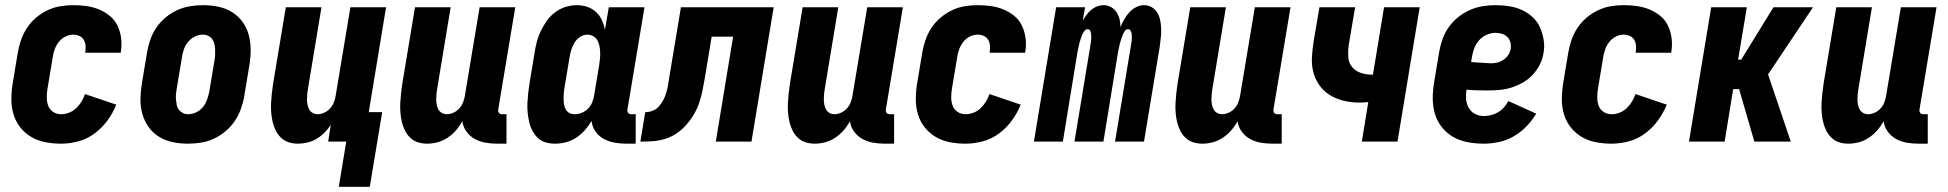

<svg xmlns="http://www.w3.org/2000/svg" viewBox="-20 -548 7540 743"><path d="M216 8Q186 8 156.5 2.5Q127 -3 102 -17.5Q77 -32 59 -54.5Q41 -77 32.5 -105Q24 -133 24 -163.5Q24 -194 29 -225L49 -345Q53 -369 61.5 -393.5Q70 -418 84.5 -440Q99 -462 119.5 -479.5Q140 -497 164.5 -508.5Q189 -520 214 -524Q239 -528 263 -528Q289 -528 314.5 -524.5Q340 -521 363 -511.5Q386 -502 405 -486.5Q424 -471 434.5 -449Q445 -427 448.5 -402Q452 -377 448 -350L447 -344H310V-346Q312 -359 311 -371.5Q310 -384 304 -394Q298 -404 287 -409Q276 -414 263 -414Q248 -414 233 -406.5Q218 -399 207.5 -385.5Q197 -372 191.5 -356.5Q186 -341 184 -326L164 -206Q161 -189 161 -171.5Q161 -154 166.5 -139Q172 -124 185.5 -115Q199 -106 217 -106Q232 -106 247.5 -112Q263 -118 275 -129.5Q287 -141 295.5 -155Q304 -169 309 -184L430 -143Q417 -111 396 -82Q375 -53 346 -31.5Q317 -10 283 -1Q249 8 216 8Z M707 8Q677 8 648 2Q619 -4 595 -19Q571 -34 555 -56.5Q539 -79 531 -107Q523 -135 523.5 -164.5Q524 -194 529 -225L549 -345Q553 -369 561.5 -394Q570 -419 585 -441Q600 -463 621 -480.5Q642 -498 666.5 -509Q691 -520 716 -524Q741 -528 766 -528Q796 -528 825 -522Q854 -516 878 -501Q902 -486 918.5 -463.5Q935 -441 942.5 -413Q950 -385 950 -355.5Q950 -326 945 -295L925 -175Q921 -151 912 -126Q903 -101 888 -79Q873 -57 852 -39.5Q831 -22 807 -11Q783 0 757.5 4Q732 8 707 8ZM708 -106Q724 -106 739.5 -113.5Q755 -121 765.5 -134Q776 -147 781.5 -163Q787 -179 790 -194L810 -314Q812 -325 812.5 -336Q813 -347 812.5 -357.5Q812 -368 809.5 -378.5Q807 -389 801 -397Q795 -405 785.5 -409.5Q776 -414 765 -414Q749 -414 734 -406.5Q719 -399 708 -386Q697 -373 691.5 -357Q686 -341 684 -326L664 -206Q662 -195 661 -184Q660 -173 661 -162.5Q662 -152 664 -141.5Q666 -131 672.5 -123Q679 -115 688 -110.5Q697 -106 708 -106Z M1291 175 1320 0H1250L1260 -65Q1250 -49 1236 -35Q1222 -21 1205.5 -11Q1189 -1 1170 3.5Q1151 8 1133 8Q1114 8 1097 2.5Q1080 -3 1067.5 -15Q1055 -27 1047 -43Q1039 -59 1035 -76.5Q1031 -94 1029.5 -112.5Q1028 -131 1029 -149.5Q1030 -168 1032 -187Q1034 -206 1037 -225L1086 -520H1224L1172 -206Q1170 -195 1169 -184.5Q1168 -174 1168 -163.5Q1168 -153 1170 -143Q1172 -133 1176.5 -124.5Q1181 -116 1190 -111Q1199 -106 1209 -106Q1222 -106 1235 -112Q1248 -118 1257.5 -128.5Q1267 -139 1272 -152Q1277 -165 1279 -178L1336 -520H1474L1407 -114H1459L1411 175Z M1633 8Q1614 8 1597 2.5Q1580 -3 1567.5 -15Q1555 -27 1547 -43Q1539 -59 1535 -76.5Q1531 -94 1529.5 -112.5Q1528 -131 1529 -149.5Q1530 -168 1532 -187Q1534 -206 1537 -225L1586 -520H1724L1672 -206Q1670 -195 1669 -184.5Q1668 -174 1668 -163.5Q1668 -153 1670 -143Q1672 -133 1676.5 -124.5Q1681 -116 1690 -111Q1699 -106 1709 -106Q1722 -106 1735 -112Q1748 -118 1757.5 -128.5Q1767 -139 1772 -152Q1777 -165 1779 -178L1836 -520H1974L1908 -124Q1907 -116 1911 -111Q1915 -106 1923 -106H1940V8H1904Q1880 8 1858 4Q1836 0 1817 -10.5Q1798 -21 1785 -39Q1772 -57 1769 -79Q1759 -60 1744.5 -43.5Q1730 -27 1712 -15Q1694 -3 1673.5 2.5Q1653 8 1633 8Z M2128 8Q2109 8 2091.5 3Q2074 -2 2061.5 -14Q2049 -26 2040.5 -42Q2032 -58 2028 -75.5Q2024 -93 2022 -111.5Q2020 -130 2021 -149Q2022 -168 2024 -187Q2026 -206 2029 -225L2049 -345Q2052 -366 2057.5 -387Q2063 -408 2073 -428.5Q2083 -449 2096.5 -468Q2110 -487 2129 -501Q2148 -515 2169.5 -521.5Q2191 -528 2212 -528Q2233 -528 2252.5 -521.5Q2272 -515 2286.5 -501.5Q2301 -488 2309 -470.5Q2317 -453 2321 -433L2336 -520H2474L2408 -124Q2407 -116 2411 -111Q2415 -106 2423 -106H2440V8H2404Q2380 8 2358 4Q2336 0 2316.5 -10.5Q2297 -21 2284.5 -39Q2272 -57 2269 -80Q2258 -61 2243 -44Q2228 -27 2209.5 -15Q2191 -3 2170 2.5Q2149 8 2128 8ZM2204 -106Q2218 -106 2231.5 -111.5Q2245 -117 2255.5 -127.5Q2266 -138 2271.5 -151.5Q2277 -165 2279 -178L2299 -298Q2301 -311 2302 -323Q2303 -335 2302.5 -347Q2302 -359 2299.5 -371Q2297 -383 2291.5 -392.5Q2286 -402 2275.5 -408Q2265 -414 2253 -414Q2238 -414 2224.5 -405Q2211 -396 2203 -382.5Q2195 -369 2190.5 -354.5Q2186 -340 2184 -326L2164 -206Q2162 -195 2161.5 -184.5Q2161 -174 2161 -163.5Q2161 -153 2163 -142.5Q2165 -132 2170 -123.5Q2175 -115 2184 -110.5Q2193 -106 2204 -106Z M2458 0 2477 -114Q2492 -114 2506 -119.5Q2520 -125 2530.5 -137Q2541 -149 2548 -163Q2555 -177 2559 -191.5Q2563 -206 2565.5 -220.5Q2568 -235 2570 -249L2615 -520H2974L2888 0H2750L2817 -406H2734L2707 -243Q2703 -219 2698 -195.5Q2693 -172 2685.5 -149.5Q2678 -127 2665 -105Q2652 -83 2635 -64Q2618 -45 2597 -31Q2576 -17 2552 -10Q2528 -3 2504.5 -1.5Q2481 0 2458 0Z M3133 8Q3114 8 3097 2.5Q3080 -3 3067.5 -15Q3055 -27 3047 -43Q3039 -59 3035 -76.5Q3031 -94 3029.5 -112.5Q3028 -131 3029 -149.5Q3030 -168 3032 -187Q3034 -206 3037 -225L3086 -520H3224L3172 -206Q3170 -195 3169 -184.5Q3168 -174 3168 -163.5Q3168 -153 3170 -143Q3172 -133 3176.5 -124.5Q3181 -116 3190 -111Q3199 -106 3209 -106Q3222 -106 3235 -112Q3248 -118 3257.5 -128.5Q3267 -139 3272 -152Q3277 -165 3279 -178L3336 -520H3474L3408 -124Q3407 -116 3411 -111Q3415 -106 3423 -106H3440V8H3404Q3380 8 3358 4Q3336 0 3317 -10.5Q3298 -21 3285 -39Q3272 -57 3269 -79Q3259 -60 3244.5 -43.5Q3230 -27 3212 -15Q3194 -3 3173.5 2.5Q3153 8 3133 8Z M3716 8Q3686 8 3656.5 2.5Q3627 -3 3602 -17.5Q3577 -32 3559 -54.5Q3541 -77 3532.5 -105Q3524 -133 3524 -163.5Q3524 -194 3529 -225L3549 -345Q3553 -369 3561.5 -393.5Q3570 -418 3584.5 -440Q3599 -462 3619.5 -479.5Q3640 -497 3664.5 -508.5Q3689 -520 3714 -524Q3739 -528 3763 -528Q3789 -528 3814.5 -524.5Q3840 -521 3863 -511.5Q3886 -502 3905 -486.5Q3924 -471 3934.5 -449Q3945 -427 3948.5 -402Q3952 -377 3948 -350L3947 -344H3810V-346Q3812 -359 3811 -371.5Q3810 -384 3804 -394Q3798 -404 3787 -409Q3776 -414 3763 -414Q3748 -414 3733 -406.5Q3718 -399 3707.5 -385.5Q3697 -372 3691.5 -356.5Q3686 -341 3684 -326L3664 -206Q3661 -189 3661 -171.5Q3661 -154 3666.5 -139Q3672 -124 3685.5 -115Q3699 -106 3717 -106Q3732 -106 3747.5 -112Q3763 -118 3775 -129.5Q3787 -141 3795.5 -155Q3804 -169 3809 -184L3930 -143Q3917 -111 3896 -82Q3875 -53 3846 -31.5Q3817 -10 3783 -1Q3749 8 3716 8Z M3981 0 4067 -520H4179L4170 -468Q4177 -480 4185 -491Q4193 -502 4203.5 -510.5Q4214 -519 4226 -523.5Q4238 -528 4251 -528Q4266 -528 4279.5 -520.5Q4293 -513 4301 -500.5Q4309 -488 4312.5 -473.5Q4316 -459 4316 -443Q4322 -458 4330.5 -473Q4339 -488 4350.5 -500.5Q4362 -513 4377 -520.5Q4392 -528 4407 -528Q4424 -528 4438 -519.5Q4452 -511 4459.5 -497.5Q4467 -484 4470 -468Q4473 -452 4473.5 -435Q4474 -418 4472 -401.5Q4470 -385 4468 -368L4407 0H4295L4359 -387Q4360 -394 4360 -401Q4360 -408 4359.5 -415Q4359 -422 4355.5 -428.5Q4352 -435 4345 -435Q4337 -435 4332 -427Q4327 -419 4324 -411.5Q4321 -404 4318.5 -396Q4316 -388 4314 -380.5Q4312 -373 4310.5 -365Q4309 -357 4307 -349L4250 0H4138L4202 -387Q4203 -394 4203 -401Q4203 -408 4202.5 -415Q4202 -422 4199 -428.5Q4196 -435 4188 -435Q4181 -435 4175.5 -427Q4170 -419 4167 -411.5Q4164 -404 4161.5 -396Q4159 -388 4157 -380.5Q4155 -373 4153.5 -365Q4152 -357 4150 -349L4093 0Z M4633 8Q4614 8 4597 2.5Q4580 -3 4567.5 -15Q4555 -27 4547 -43Q4539 -59 4535 -76.5Q4531 -94 4529.5 -112.5Q4528 -131 4529 -149.5Q4530 -168 4532 -187Q4534 -206 4537 -225L4586 -520H4724L4672 -206Q4670 -195 4669 -184.5Q4668 -174 4668 -163.5Q4668 -153 4670 -143Q4672 -133 4676.5 -124.5Q4681 -116 4690 -111Q4699 -106 4709 -106Q4722 -106 4735 -112Q4748 -118 4757.5 -128.5Q4767 -139 4772 -152Q4777 -165 4779 -178L4836 -520H4974L4908 -124Q4907 -116 4911 -111Q4915 -106 4923 -106H4940V8H4904Q4880 8 4858 4Q4836 0 4817 -10.5Q4798 -21 4785 -39Q4772 -57 4769 -79Q4759 -60 4744.5 -43.5Q4730 -27 4712 -15Q4694 -3 4673.5 2.5Q4653 8 4633 8Z M5250 0 5275 -153Q5266 -152 5257 -151.5Q5248 -151 5240 -151Q5209 -151 5180 -158Q5151 -165 5126.5 -180Q5102 -195 5085.5 -218.5Q5069 -242 5062 -270Q5055 -298 5057 -329Q5059 -360 5064 -391L5086 -520H5224L5199 -372Q5196 -350 5197.5 -327.5Q5199 -305 5212 -289Q5225 -273 5246 -266Q5267 -259 5289 -259H5293L5336 -520H5474L5388 0Z M5722 8Q5691 8 5661 2.5Q5631 -3 5605.5 -17Q5580 -31 5561.5 -53.5Q5543 -76 5534 -104Q5525 -132 5524.5 -162.5Q5524 -193 5529 -225L5549 -345Q5553 -370 5561.5 -394.5Q5570 -419 5585 -441Q5600 -463 5621.5 -480.5Q5643 -498 5667.5 -509Q5692 -520 5717.5 -524Q5743 -528 5768 -528Q5794 -528 5820 -524Q5846 -520 5869 -509.5Q5892 -499 5910.5 -482Q5929 -465 5939 -443Q5949 -421 5953.5 -395Q5958 -369 5953 -343Q5950 -320 5939 -298.5Q5928 -277 5911.5 -259Q5895 -241 5873 -228.5Q5851 -216 5828.5 -209Q5806 -202 5783 -200Q5760 -198 5738 -198Q5717 -198 5696.5 -198.5Q5676 -199 5655 -201Q5652 -183 5653.5 -164.5Q5655 -146 5663.5 -131Q5672 -116 5687.5 -107.5Q5703 -99 5722 -99Q5736 -99 5750 -102.5Q5764 -106 5777 -113.5Q5790 -121 5800 -132.5Q5810 -144 5817 -157L5925 -108Q5909 -82 5887 -59Q5865 -36 5838 -20.5Q5811 -5 5781 1.5Q5751 8 5722 8ZM5750 -303Q5762 -303 5774.5 -306Q5787 -309 5798 -316.5Q5809 -324 5816.5 -335Q5824 -346 5826 -359Q5828 -372 5825 -384Q5822 -396 5813.5 -404.5Q5805 -413 5793 -417Q5781 -421 5768 -421Q5751 -421 5733.5 -413.5Q5716 -406 5703.5 -392Q5691 -378 5685 -361Q5679 -344 5676 -327L5673 -308Q5683 -307 5692 -306.5Q5701 -306 5711 -305.5Q5721 -305 5730.5 -304Q5740 -303 5750 -303Z M6216 8Q6186 8 6156.5 2.5Q6127 -3 6102 -17.5Q6077 -32 6059 -54.5Q6041 -77 6032.5 -105Q6024 -133 6024 -163.5Q6024 -194 6029 -225L6049 -345Q6053 -369 6061.5 -393.5Q6070 -418 6084.5 -440Q6099 -462 6119.5 -479.5Q6140 -497 6164.5 -508.5Q6189 -520 6214 -524Q6239 -528 6263 -528Q6289 -528 6314.5 -524.5Q6340 -521 6363 -511.5Q6386 -502 6405 -486.5Q6424 -471 6434.5 -449Q6445 -427 6448.5 -402Q6452 -377 6448 -350L6447 -344H6310V-346Q6312 -359 6311 -371.5Q6310 -384 6304 -394Q6298 -404 6287 -409Q6276 -414 6263 -414Q6248 -414 6233 -406.5Q6218 -399 6207.5 -385.5Q6197 -372 6191.5 -356.5Q6186 -341 6184 -326L6164 -206Q6161 -189 6161 -171.5Q6161 -154 6166.5 -139Q6172 -124 6185.5 -115Q6199 -106 6217 -106Q6232 -106 6247.5 -112Q6263 -118 6275 -129.5Q6287 -141 6295.5 -155Q6304 -169 6309 -184L6430 -143Q6417 -111 6396 -82Q6375 -53 6346 -31.5Q6317 -10 6283 -1Q6249 8 6216 8Z M6516 0 6602 -520H6740L6706 -317H6718L6843 -520H6996L6822 -260L6910 0H6769L6710 -203H6687L6654 0Z M7133 8Q7114 8 7097 2.5Q7080 -3 7067.5 -15Q7055 -27 7047 -43Q7039 -59 7035 -76.5Q7031 -94 7029.5 -112.5Q7028 -131 7029 -149.5Q7030 -168 7032 -187Q7034 -206 7037 -225L7086 -520H7224L7172 -206Q7170 -195 7169 -184.5Q7168 -174 7168 -163.5Q7168 -153 7170 -143Q7172 -133 7176.5 -124.5Q7181 -116 7190 -111Q7199 -106 7209 -106Q7222 -106 7235 -112Q7248 -118 7257.5 -128.5Q7267 -139 7272 -152Q7277 -165 7279 -178L7336 -520H7474L7408 -124Q7407 -116 7411 -111Q7415 -106 7423 -106H7440V8H7404Q7380 8 7358 4Q7336 0 7317 -10.5Q7298 -21 7285 -39Q7272 -57 7269 -79Q7259 -60 7244.5 -43.5Q7230 -27 7212 -15Q7194 -3 7173.5 2.5Q7153 8 7133 8Z"/></svg>

Font: Iosevka Curly Heavy
Style: Italic
Weight: 900
Italic angle: -9°
Monospace: yes
Designer: Belleve Invis
Foundry: Belleve Invis
Version: Version 22.1.2; ttfautohint (v1.8.4)